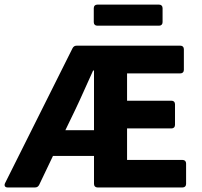

<svg xmlns="http://www.w3.org/2000/svg" viewBox="-27 -825 891 845"><path d="M672.9 -804.7H401.4C391.6 -804.7 385.7 -798.8 385.7 -789.1V-727.5C385.7 -717.8 391.6 -711.9 401.4 -711.9H672.9C682.6 -711.9 688.5 -717.8 688.5 -727.5V-789.1C688.5 -798.8 682.6 -804.7 672.9 -804.7ZM532.2 -121.1V-259.8H727.5C737.3 -259.8 743.2 -265.6 743.2 -275.4V-366.2C743.2 -376 737.3 -381.8 727.5 -381.8H532.2V-502H766.6C776.4 -502 782.2 -507.8 782.2 -517.6V-608.4C782.2 -618.2 776.4 -624 766.6 -624H310.5C301.8 -624 295.9 -620.1 292 -612.3L-4.9 -18.6C-9.8 -7.8 -4.9 0 6.8 0H127C135.7 0 141.6 -3.9 145.5 -11.7L206.1 -138.7H386.7V-15.6C386.7 -5.9 392.6 0 402.3 0H776.4C786.1 0 792 -5.9 792 -15.6V-105.5C792 -115.2 786.1 -121.1 776.4 -121.1ZM260.7 -252 302.7 -338.9C329.1 -393.6 354.5 -453.1 382.8 -514.6H386.7V-252Z"/></svg>

Font: Ed Sans Neue
Style: Bold
Weight: 700
Designer: Stephen Hutchings
Version: Version 1.004;PS 001.004;hotconv 1.0.88;makeotf.lib2.5.64775